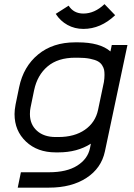

<svg xmlns="http://www.w3.org/2000/svg" viewBox="-20 -714 640 915"><path d="M142.6 -284.2 125.5 -201.2Q122.6 -188.5 122.6 -170.4Q122.6 -121.1 155.8 -91.1Q189 -61 245.1 -61H258.3Q335 -61 384.8 -95.7Q434.6 -130.4 447.3 -190.4L475.1 -322.8Q478 -340.8 478 -356.9Q478 -371.1 476.1 -381.1Q474.1 -391.1 466.8 -402.8Q459.5 -414.6 446.3 -421.9Q433.1 -429.2 408.9 -434.1Q384.8 -439 351.1 -439H338.4Q255.9 -439 206.8 -397.5Q157.7 -356 142.6 -284.2ZM338.4 -512.2H351.1Q456.5 -512.2 506.3 -468.8L512.7 -499.5H587.4L480 7.3Q462.9 87.9 391.8 134Q320.8 180.2 213.9 180.2H64.5L79.6 106.9H213.9Q297.9 106.9 347.9 75.4Q397.9 43.9 408.7 -7.3L413.1 -29.3Q348.1 12.2 258.3 12.2H245.1Q158.2 12.2 103.8 -39.3Q49.3 -90.8 49.3 -170.4Q49.3 -189.9 54.2 -215.8L71.3 -298.8Q91.8 -397 161.9 -454.6Q231.9 -512.2 338.4 -512.2ZM377.4 -576.2Q335.9 -576.2 301.5 -595.2Q267.1 -614.3 245.6 -647.9L307.1 -687Q331.1 -649.4 377.4 -649.4Q430.7 -649.4 478 -694.3L528.8 -641.6Q460 -576.2 377.4 -576.2Z"/></svg>

Font: Anka/Coder
Style: Italic
Weight: 400
Italic angle: -12°
Monospace: yes
Version: Version 001.100